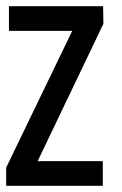

<svg xmlns="http://www.w3.org/2000/svg" viewBox="-20 -633 395 622"><path d="M9 -613H314L315 -556L102 -111H313V-31H0V-90L214 -533H9Z"/></svg>

Font: Satisfactory Mid
Style: Regular
Weight: 400
Designer: Sadat Fauzi
Foundry: Intuisi Creative
Version: Version 001.000